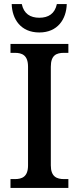

<svg xmlns="http://www.w3.org/2000/svg" viewBox="-20 -932 391 952"><path d="M175 -771C266 -771 309 -837 311 -912H262C252 -864 220 -844 175 -844C130 -844 98 -864 88 -912H38C40 -837 83 -771 175 -771ZM32 0H319V-44H298C261 -44 232 -56 232 -112V-601C232 -659 260 -670 298 -670H319V-714H32V-670H53C89 -670 119 -659 119 -601V-112C119 -55 89 -44 53 -44H32Z"/></svg>

Font: Noto Serif SemiCondensed Medium
Style: Regular
Weight: 500
Width: 4
Designer: Monotype Design Team
Foundry: Monotype Imaging Inc.
Version: Version 2.014